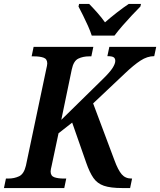

<svg xmlns="http://www.w3.org/2000/svg" viewBox="-41 -951 810 971"><path d="M-21 0 -11 -48H1Q31 -48 55.5 -59.5Q80 -71 90 -113L192 -597Q198 -622 198 -630Q198 -653 179 -659.5Q160 -666 131 -666H119L129 -714H431L421 -666H409Q379 -666 355 -654.5Q331 -643 322 -600L269 -345L477 -549Q515 -586 528.5 -607.5Q542 -629 542 -643Q542 -656 533.5 -661.5Q525 -667 502 -667L512 -714H749L739 -667Q704 -667 669.5 -644.5Q635 -622 590 -579L430 -428L538 -140Q556 -91 574.5 -69.5Q593 -48 624 -48H627L617 0H577Q518 0 484.5 -11.5Q451 -23 431.5 -51Q412 -79 395 -128L324 -331L255 -277L220 -112Q218 -105 216.5 -96.5Q215 -88 215 -84Q215 -61 234 -54.5Q253 -48 282 -48H294L284 0ZM423 -771Q416 -793 404 -820Q392 -847 379 -873Q366 -899 356 -918L359 -931H410Q427 -914 450.5 -887.5Q474 -861 490 -838Q516 -861 550 -887.5Q584 -914 610 -931H672L669 -918Q650 -899 626.5 -874Q603 -849 579.5 -822Q556 -795 538 -771Z"/></svg>

Font: Noto Serif SemiCondensed SemiBold
Style: Italic
Weight: 600
Width: 4
Italic angle: -12°
Designer: Monotype Design Team
Foundry: Monotype Imaging Inc.
Version: Version 2.014; ttfautohint (v1.8.4.7-5d5b)